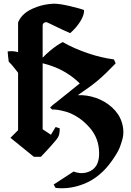

<svg xmlns="http://www.w3.org/2000/svg" viewBox="-20 -845 705 1031"><path d="M356.9 -667Q337.4 -674.3 234.9 -724.1Q225.6 -728 217.3 -722.9Q209 -717.8 209 -708V-535.2Q226.6 -554.2 251 -574.2Q285.2 -603 316.9 -619.1Q374 -585.4 458 -557.1Q523.4 -535.2 591.8 -525.9L601.1 -504.9Q547.4 -448.7 508.8 -415.8Q470.2 -382.8 397.9 -334Q446.8 -335.9 495.1 -319.3Q543.5 -302.7 581.5 -268.3Q619.6 -233.9 633.8 -189Q641.6 -165.5 642.3 -141.1Q643.1 -116.7 636.2 -93.3Q629.4 -69.8 622.6 -52.2Q615.7 -34.7 602.1 -13.2Q588.4 8.3 582.3 16.6Q576.2 24.9 564 41Q500.5 120.1 413.1 148.9Q346.7 171.4 278.8 164.1L268.1 146Q287.6 133.3 324 109.4Q360.4 85.4 375 76.2Q391.6 82.5 409.2 84.2Q426.8 85.9 446.5 80.6Q466.3 75.2 481.9 62Q518.1 31.2 511.2 -43.9Q504.9 -117.2 449.2 -172.9Q422.9 -200.2 391.8 -219Q360.8 -237.8 334.5 -245.1Q308.1 -252.4 290 -255.1Q272 -257.8 259.8 -256.8L249 -268.1Q264.2 -283.2 286.1 -298.8L408.2 -397Q374 -431.2 332 -456.1Q282.2 -486.8 209 -505.4V-150.9L251 -123L253.9 -121.1L254.9 -124L278.8 -163.1L300.8 -155.8Q300.8 -125 293 -110.8Q287.6 -98.6 251.7 -59.1Q215.8 -19.5 199.2 -2.9H162.1L36.1 -105L77.1 -146V-454.1Q72.8 -460.4 64 -471.2Q43.9 -497.1 26.9 -514.2Q26.4 -518.1 23.9 -538.1Q21.5 -558.1 21 -568.8Q49.8 -573.2 77.1 -564.9V-723.1L78.1 -726.1V-727.1Q88.9 -752.4 111.8 -772Q133.8 -791.5 176.8 -807.4Q219.7 -823.2 269 -825.2Q298.8 -825.7 357.2 -811.8Q415.5 -797.9 431.2 -791Q433.1 -766.6 412.8 -732.7Q392.6 -698.7 356.9 -667Z"/></svg>

Font: KJV1611
Style: Regular
Weight: 400
Version: Version 3.6.1